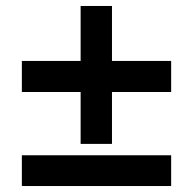

<svg xmlns="http://www.w3.org/2000/svg" viewBox="-20 -623 646 643"><path d="M250 -141.1V-314.9H53.2V-418.9H250V-603H355V-418.9H553.2V-314.9H355V-141.1ZM53.2 -103H553.2V0H53.2Z"/></svg>

Font: Fixel Text SemiBold
Style: Regular
Weight: 600
Width: 4
Designer: AlfaBravo + MacPaw
Foundry: Kyrylo Tkachov, Marchela Mozhyna, Serhii Makarenko, Maria Weinstein, Zakhar Kryvoshyya
Version: Version 1.211